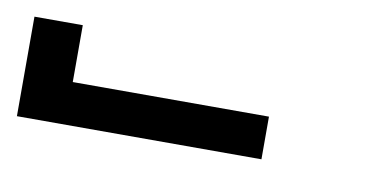

<svg xmlns="http://www.w3.org/2000/svg" viewBox="-504 -803 535 266"><g transform="rotate(10 -236.0 -670.0)"><path d="M-472 -600V-740H-404V-660H-128V-600Z"/></g></svg>

Font: Iosevka Extended
Style: Regular
Weight: 400
Width: 7
Monospace: yes
Designer: Belleve Invis
Foundry: Belleve Invis
Version: Version 32.5.0; ttfautohint (v1.8.4)